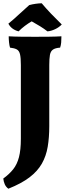

<svg xmlns="http://www.w3.org/2000/svg" viewBox="-30 -900 427 1169"><path d="M270 -132Q270 -63 260.5 -6.5Q251 50 225 96Q199 142 150 179.5Q101 217 21 249Q6 238 -1 222Q-8 206 -10 187Q26 161 50 131Q74 101 85.5 57Q97 13 97 -55V-504Q97 -547 92 -569Q87 -591 72.5 -599Q58 -607 31 -610Q27 -623 25 -642.5Q23 -662 23 -679Q52 -677 98 -676.5Q144 -676 183 -676Q223 -676 268.5 -676.5Q314 -677 344 -679Q344 -658 342.5 -641Q341 -624 336 -610Q307 -608 292.5 -598Q278 -588 274 -565.5Q270 -543 270 -504ZM83 -709Q39 -721 21 -756Q52 -781 84.5 -811.5Q117 -842 148 -869Q166 -874 187.5 -877Q209 -880 224 -880Q250 -849 280.5 -817Q311 -785 346 -751Q330 -734 306 -722.5Q282 -711 259 -709Q237 -726 213.5 -740.5Q190 -755 163 -770Q142 -758 121.5 -742.5Q101 -727 83 -709Z"/></svg>

Font: Vollkorn ExtraBold
Style: Regular
Weight: 800
Designer: Friedrich Althausen
Foundry: Friedrich Althausen
Version: Version 5.000; ttfautohint (v1.8.3)